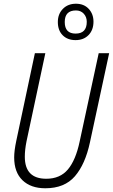

<svg xmlns="http://www.w3.org/2000/svg" viewBox="-20 -999 605 1029"><path d="M223 10Q326 10 381.5 -54.5Q437 -119 462 -236L565 -714H509L407 -241Q386 -141 344 -91Q302 -41 228 -41Q113 -41 113 -159Q113 -196 122 -241L223 -714H167L67 -243Q56 -191 56 -155Q56 -76 100.5 -33Q145 10 223 10ZM385 -784Q428 -784 454.5 -811Q481 -838 481 -883Q481 -924 455.5 -951.5Q430 -979 387 -979Q344 -979 317 -951.5Q290 -924 290 -881Q290 -836 316 -810Q342 -784 385 -784ZM385 -819Q327 -819 327 -881Q327 -943 387 -943Q413 -943 429 -925.5Q445 -908 445 -882Q445 -819 385 -819Z"/></svg>

Font: Noto Sans Display SemiCondensed Light
Style: Italic
Weight: 300
Width: 4
Italic angle: -12°
Designer: Monotype Design Team
Foundry: Monotype Imaging Inc.
Version: Version 1.900